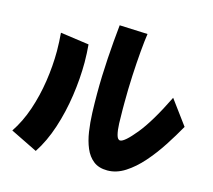

<svg xmlns="http://www.w3.org/2000/svg" viewBox="-114 -932 1229 1107"><g transform="rotate(15 500.0 -378.5)"><path d="M981 -323Q948 -264 907 -201Q866 -138 819 -84.5Q772 -31 720.5 2Q669 35 615 35Q564 35 532 10Q500 -15 482 -57.5Q464 -100 456 -153.5Q448 -207 446 -264.5Q444 -322 444 -377Q444 -481 451 -589Q458 -697 468 -792L636 -785Q630 -746 624 -678Q618 -610 614 -528.5Q610 -447 610 -367V-326Q610 -285 611.5 -244.5Q613 -204 620 -177.5Q627 -151 642 -151Q667 -151 731 -229Q795 -307 874 -468ZM188 33 27 -46Q72 -113 100.5 -197Q129 -281 143 -373.5Q157 -466 157 -555Q157 -583 155.5 -610Q154 -637 152 -663L323 -639Q325 -614 326.5 -587.5Q328 -561 328 -533Q328 -436 313 -333Q298 -230 267 -135Q236 -40 188 33Z"/></g></svg>

Font: Mochiy Pop One
Style: Regular
Weight: 400
Designer: FONTDASU
Foundry: FONTDASU / Google Inc. / Adobe
Version: Version 2.000